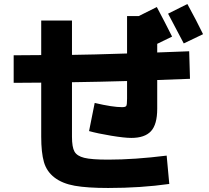

<svg xmlns="http://www.w3.org/2000/svg" viewBox="-20 -870 1040 955"><path d="M185 -768H338V-597Q431 -598 612 -604V-790H670L760 -835Q801 -758 836 -688L762 -652V-609L921 -615L925 -478Q817 -474 762 -472V-329Q762 -251 731 -217.5Q700 -184 633 -184Q599 -184 532.5 -195Q466 -206 423 -218L451 -358Q540 -337 587 -337Q604 -337 608 -343Q612 -349 612 -379V-467Q476 -463 338 -461V-190Q338 -138 350.5 -116Q363 -94 399 -85Q435 -76 518 -76Q649 -76 809 -96L822 45Q680 65 518 65Q414 65 352 54Q290 43 251 13Q212 -17 198.5 -64Q185 -111 185 -190V-459Q162 -459 116.5 -458.5Q71 -458 48 -458V-595Q71 -595 116.5 -595.5Q162 -596 185 -596ZM990 -700 894 -654Q840 -758 816 -802L912 -850Q958 -766 990 -700Z"/></svg>

Font: M PLUS 1p ExtraBold
Style: Regular
Weight: 800
Version: Version 1.062